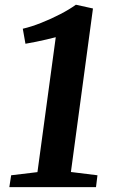

<svg xmlns="http://www.w3.org/2000/svg" viewBox="-20 -772 476 792"><path d="M26 -49 134.5 -62 210 -618.5Q191.5 -614 171.2 -609Q151 -604 129.2 -599.8Q107.5 -595.5 85 -591.5L74 -653.5Q109 -661.5 150 -677.8Q191 -694 229 -713.8Q267 -733.5 293 -752.5L363.5 -737L272.5 -62.5L382 -49L376 0H18.5Z"/></svg>

Font: Merriweather 28pt
Style: Bold Italic
Weight: 700
Italic angle: -7.8°
Version: Version 2.101